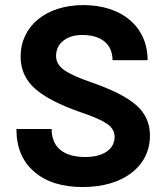

<svg xmlns="http://www.w3.org/2000/svg" viewBox="-20 -734 657 759"><path d="M44.9 -224.1C44.9 -151.4 68.4 -95.2 115.2 -55.2C161.6 -14.6 226.1 5.4 307.6 5.4C466.3 5.4 572.8 -75.2 572.8 -198.2C572.8 -246.6 554.7 -286.6 518.6 -318.4C482.4 -350.1 423.3 -379.9 340.8 -408.7C290.5 -425.8 254.9 -441.9 233.9 -457C212.4 -472.2 201.7 -490.7 201.7 -512.7C201.7 -537.6 211.4 -558.1 230.5 -573.2C249.5 -588.4 274.9 -595.7 305.7 -595.7C379.9 -595.7 424.8 -560.1 424.8 -496.1H563.5C563.5 -628.4 461.9 -713.9 309.6 -713.9C162.1 -713.9 61.5 -631.3 61.5 -509.8C61.5 -459.5 80.6 -417 118.7 -383.3C156.7 -349.6 218.3 -317.9 303.7 -288.6C351.1 -272.5 384.3 -257.8 403.8 -244.1C423.3 -230.5 433.1 -213.4 433.1 -192.9C433.1 -143.6 387.7 -113.3 317.4 -113.3C232.9 -113.3 184.1 -150.4 184.1 -224.1Z"/></svg>

Font: Estedad Bold
Style: Regular
Weight: 700
Designer: Amin Abedi
Version: Version 7.3